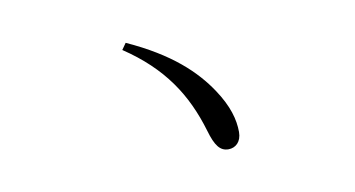

<svg xmlns="http://www.w3.org/2000/svg" viewBox="-48 -655 1097 593"><g transform="rotate(-10 500.0 -358.5)"><path d="M371 -548 357 -528C477 -448 537 -355 572 -237C586 -188 601 -169 627 -169C649 -169 668 -185 668 -216C668 -255 656 -299 620 -353C576 -419 506 -487 371 -548Z"/></g></svg>

Font: Noto Serif CJK TC
Style: Regular
Weight: 400
Designer: Ryoko NISHIZUKA 西塚涼子 (kana & ideographs); Frank Grießhammer (Latin, Greek & Cyrillic); Wenlong ZHANG 张文龙 (bopomofo); San
Foundry: Adobe
Version: Version 2.001;hotconv 1.1.0;makeotfexe 2.6.0